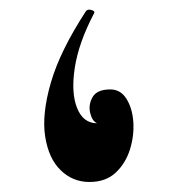

<svg xmlns="http://www.w3.org/2000/svg" viewBox="-20 -355 363 391"><path d="M154.8 -332Q158.2 -336.9 166 -334.7Q173.8 -332.5 171.9 -328.6Q140.1 -268.1 132.3 -217Q124.5 -166 137 -135Q149.4 -104 177.7 -104Q167.5 -108.4 163.6 -125.2Q159.7 -142.1 168.7 -157.5Q177.7 -172.9 204.6 -172.9Q225.6 -172.9 237.5 -153.8Q249.5 -134.8 251.5 -106.7Q253.4 -78.6 244.6 -50.5Q235.8 -22.5 215.6 -3.4Q195.3 15.6 162.1 15.6Q128.4 15.6 103.8 -8.1Q79.1 -31.7 72 -76.9Q64.9 -122.1 83.5 -186.5Q102.1 -251 154.8 -332Z"/></svg>

Font: Awami Nastaliq
Style: Regular
Weight: 400
Designer: Peter Martin, SIL International
Foundry: SIL International
Version: Version 3.100